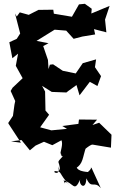

<svg xmlns="http://www.w3.org/2000/svg" viewBox="-20 -770 606 1009"><path d="M285 104C303 156 252 136 269 129C311 133 280 133 349 208C305 155 333 222 314 178C369 191 369 245 402 172C390 198 431 237 434 167C461 228 474 176 510 219L461 112C443 110 476 104 442 134C365 128 392 97 377 115C418 91 413 58 433 1C394 48 449 -12 467 -10L563 6L566 -62L501 -125L466 -113L490 -141L395 -142L392 -119L307 -108L332 -93L250 -85L191 -101L238 -167L219 -189L217 -289L201 -319L252 -287L329 -284L339 -292L382 -323L398 -269L452 -340L492 -318L511 -370L479 -417L485 -458L415 -438L378 -384L310 -398L259 -432L242 -430L235 -407L232 -455L207 -528L235 -543L172 -555L267 -614L328 -609L367 -566C382 -570 397 -574 413 -578L480 -589L474 -617L539 -600L532 -667L556 -739L460 -699L462 -724L426 -750L395 -747L358 -682L263 -698L260 -719L182 -718L131 -692L84 -705L68 -683L59 -699L86 -594L68 -566L29 -548L45 -464L75 -488L63 -424L99 -359L46 -309L36 -292L60 -239L56 -220L48 -161L24 -125V-121L90 -20L38 -27L93 -34L137 20L167 -5L211 -25L255 -7L303 -33C313 -11 296 27 297 44C303 10 296 63 312 49C270 95 293 66 296 128Z"/></svg>

Font: Asimov Aggro
Style: Medium
Weight: 500
Designer: Google
Version: Version 2.000980; 2014